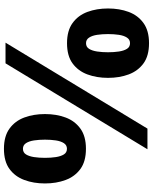

<svg xmlns="http://www.w3.org/2000/svg" viewBox="79 -847 776 974"><g transform="rotate(90 467.0 -360.0)"><path d="M199 -312Q135.7 -312 96.9 -340.1Q58.1 -368.1 40.5 -415.3Q23 -462.4 23 -520Q23 -577.9 40.5 -624.9Q58.1 -671.9 96.9 -699.9Q135.7 -728 199 -728Q263.3 -728 301.6 -699.9Q339.9 -671.9 357.5 -624.9Q375 -577.9 375 -520Q375 -462.4 357.5 -415.3Q339.9 -368.1 301.6 -340.1Q263.3 -312 199 -312ZM199 -408.4Q218.2 -408.4 227.8 -424Q237.5 -439.6 241.3 -464.8Q245.1 -490 245.1 -520Q245.1 -550 241.3 -575.2Q237.5 -600.4 227.8 -616Q218.2 -631.6 199 -631.6Q180.8 -631.6 170.7 -616Q160.5 -600.4 156.7 -575.2Q152.9 -550 152.9 -520Q152.9 -490 156.7 -464.8Q160.5 -439.6 170.7 -424Q180.8 -408.4 199 -408.4ZM196.4 0 632.4 -720H737.2L301.2 0ZM734.6 8Q671.3 8 632.5 -20.1Q593.7 -48.1 576.1 -95.3Q558.6 -142.4 558.6 -200Q558.6 -257.9 576.1 -304.9Q593.7 -351.9 632.5 -379.9Q671.3 -408 734.6 -408Q798.9 -408 837.2 -379.9Q875.5 -351.9 893 -304.9Q910.6 -257.9 910.6 -200Q910.6 -142.4 893 -95.3Q875.5 -48.1 837.2 -20.1Q798.9 8 734.6 8ZM734.6 -88.4Q753.8 -88.4 763.4 -104Q773.1 -119.6 776.9 -144.8Q780.7 -170 780.7 -200Q780.7 -230 776.9 -255.2Q773.1 -280.4 763.4 -296Q753.8 -311.6 734.6 -311.6Q716.4 -311.6 706.2 -296Q696.1 -280.4 692.3 -255.2Q688.5 -230 688.5 -200Q688.5 -170 692.3 -144.8Q696.1 -119.6 706.2 -104Q716.4 -88.4 734.6 -88.4Z"/></g></svg>

Font: Kufam
Style: Regular
Weight: 400
Designer: Wael Morcos, Artur Schmal
Foundry: Original Type
Version: Version 1.301; ttfautohint (v1.8.3)